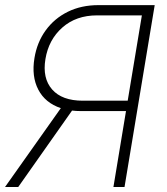

<svg xmlns="http://www.w3.org/2000/svg" viewBox="-25 -748 668 768"><path d="M428.7 0 479 -303.7H298.3Q280.3 -303.7 263.2 -305.7L47.9 0H-4.9L218.3 -315.4Q155.8 -336.4 128.2 -389.4Q100.6 -442.4 112.8 -515.6Q123 -578.6 157.7 -626.5Q192.4 -674.3 246.3 -700.9Q300.3 -727.5 369.1 -727.5H593.8L473.1 0ZM485.8 -345.2 542.5 -686.5H363.3Q279.3 -686.5 224.4 -637.9Q169.4 -589.4 156.7 -511.7Q144 -435.1 183.6 -390.1Q223.1 -345.2 306.2 -345.2Z"/></svg>

Font: Inter Extra Light
Style: Italic
Weight: 200
Italic angle: -9.39999°
Designer: Rasmus Andersson
Foundry: rsms
Version: Version 4.000;git-3c8e0fc